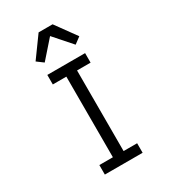

<svg xmlns="http://www.w3.org/2000/svg" viewBox="-218 -1014 986 1118"><g transform="rotate(-30 275.0 -455.0)"><path d="M148 0V-64H239V-606H148V-670H402V-606H311V-64H402V0ZM379 -740 275 -858 171 -740 128 -772 228 -910H322L422 -772Z"/></g></svg>

Font: Lode Term
Style: Regular
Weight: 400
Monospace: yes
Designer: Belleve Invis
Foundry: Belleve Invis
Version: Version 29.2.0